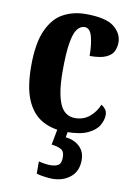

<svg xmlns="http://www.w3.org/2000/svg" viewBox="-88 -605 625 898"><g transform="rotate(10 224.5 -156.0)"><path d="M249 10Q185 10 137 -16.5Q89 -43 62.5 -103Q36 -163 36 -266Q36 -374 64 -436Q92 -498 139.5 -523.5Q187 -549 246 -549Q342 -549 380.5 -518Q419 -487 419 -444Q419 -423 410.5 -403.5Q402 -384 375.5 -371.5Q349 -359 297 -359Q297 -411 287 -449.5Q277 -488 251 -488Q231 -488 216 -468.5Q201 -449 193 -400.5Q185 -352 185 -267Q185 -166 207 -113.5Q229 -61 280 -61Q320 -61 348.5 -85Q377 -109 391 -144Q403 -137 411 -126.5Q419 -116 419 -100Q419 -76 404.5 -50.5Q390 -25 353 -7.5Q316 10 249 10ZM224 237Q212 237 188 234Q164 231 149 226V168Q182 176 205 176Q229 176 242.5 167Q256 158 256 130Q256 101 238.5 92Q221 83 194 80L211 -9H261L253 35Q293 39 319 63Q345 87 345 127Q345 180 310.5 208.5Q276 237 224 237Z"/></g></svg>

Font: Noto Serif Myanmar ExtraCondensed ExtraBold
Style: Regular
Weight: 800
Width: 2
Designer: Ben Mitchell and the Monotype Design Team
Foundry: Monotype Imaging Inc.
Version: Version 2.106; ttfautohint (v1.8.4.7-5d5b)